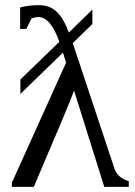

<svg xmlns="http://www.w3.org/2000/svg" viewBox="-20 -724 524 744"><path d="M384 0 267 -373Q252 -329 111 0H26V-16L236 -481L224 -520L59 -360V-416L210 -562Q176 -658 129 -658Q116 -658 102 -652L82 -612H58V-695Q92 -704 130 -704Q173 -704 199 -679Q226 -654 247 -598L338 -687V-631L262 -557L423 -72Q435 -35 479 -22V0Z"/></svg>

Font: Libra Serif Modern
Style: Regular
Weight: 400
Designer: Stefan Peev, Context Ltd
Foundry: Stefan Peev, Context Ltd
Version: Version 1.000